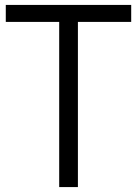

<svg xmlns="http://www.w3.org/2000/svg" viewBox="-20 -760 556 780"><path d="M220.5 0V-671H3.5V-740H513V-671H296.5V0Z"/></svg>

Font: Encode Sans Condensed Condensed
Style: Regular
Weight: 400
Width: 3
Designer: Multiple Designers
Foundry: Impallari Type
Version: Version 3.000; ttfautohint (v1.8.3) -l 8 -r 50 -G 200 -x 14 